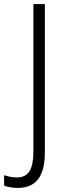

<svg xmlns="http://www.w3.org/2000/svg" viewBox="-79 -734 318 937"><path d="M7 183C96 183 140 128 140 9V-714H84V5C84 91 61 132 3 132C-20 132 -41 127 -59 121V172C-41 179 -19 183 7 183Z"/></svg>

Font: Noto Sans Malayalam Condensed Light
Style: Regular
Weight: 300
Width: 3
Designer: Jelle Bosma - Monotype Design Team
Foundry: Monotype Imaging Inc.
Version: Version 2.104